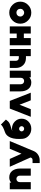

<svg xmlns="http://www.w3.org/2000/svg" viewBox="1782 -2534 964 4569"><g transform="rotate(-90 2264.5 -250.0)"><path d="M538 0V-256Q538 -312 524 -358.5Q510 -405 483 -441Q427 -512 328 -512Q260 -512 218 -477Q214 -474 210.5 -470.5Q207 -467 203 -463V-500H45V0H215V-264Q215 -299 237 -320Q259 -342 292 -342Q324 -342 346 -320Q368 -299 368 -264V0Z M580 -500 801 -6 794 10Q787 26 773 34Q759 42 738 42H668V212H738Q806 212 864 175Q893 157 914.5 132.5Q936 108 950 78L1192 -500H1008L891 -221L766 -500Z M1583 -712Q1555 -665 1403 -614Q1315 -585 1272 -476Q1251 -421 1244.5 -351Q1238 -281 1245 -196Q1253 -108 1321 -48Q1388 12 1484 12Q1586 12 1655 -55Q1724 -122 1724 -218Q1724 -314 1655 -381Q1586 -448 1484 -448Q1458 -448 1435 -439Q1436 -441 1438 -442Q1440 -443 1443 -445Q1453 -450 1474.5 -457.5Q1496 -465 1530 -475Q1557 -483 1578.5 -491Q1600 -499 1615 -507Q1638 -519 1659.5 -540Q1681 -561 1703 -592ZM1484 -278Q1511 -278 1528 -260Q1546 -241 1546 -218Q1546 -195 1528 -176Q1511 -158 1484 -158Q1457 -158 1440 -176Q1422 -195 1422 -218Q1422 -241 1440 -260Q1457 -278 1484 -278Z M1769 0 1965 -500H2147L2343 0H2161L2056 -268L1951 0Z M2374 -500V-244Q2374 -188 2388 -141.5Q2402 -95 2430 -60Q2485 12 2585 12Q2652 12 2694 -23Q2698 -26 2701.5 -29.5Q2705 -33 2709 -37V0H2867V-500H2697V-236Q2697 -201 2675 -180Q2653 -158 2621 -158Q2588 -158 2566 -180Q2544 -201 2544 -236V-500Z M2932 -500V-350Q2932 -251 2996 -183Q3060 -115 3167 -115H3212V0H3382V-500H3212V-285H3167Q3140 -285 3121 -304Q3102 -323 3102 -350V-500Z M3472 0H3642V-165H3750V0H3920V-500H3750V-335H3642V-500H3472Z M4247 -512Q4138 -512 4062 -435Q3985 -359 3985 -250Q3985 -141 4062 -65Q4138 12 4247 12Q4356 12 4432 -65Q4509 -141 4509 -250Q4509 -359 4432 -435Q4356 -512 4247 -512ZM4247 -342Q4285 -342 4312 -315Q4339 -288 4339 -250Q4339 -231 4332.5 -214.5Q4326 -198 4312 -185Q4285 -158 4247 -158Q4209 -158 4182 -185Q4155 -212 4155 -250Q4155 -269 4161.5 -285.5Q4168 -302 4182 -315Q4209 -342 4247 -342Z"/></g></svg>

Font: Unageo
Style: Black
Weight: 900
Designer: Richard Sepsi
Foundry: Richard Sepsi
Version: Version 2.000